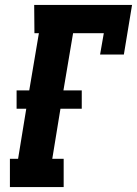

<svg xmlns="http://www.w3.org/2000/svg" viewBox="-20 -755 553 775"><path d="M20 0V-114H53L86 -316H47V-390H98L137 -621H119L118 -735H513L480 -535H384L399 -621H275L236 -390H310V-316H224L191 -114H237V0Z"/></svg>

Font: Iosevka Curly Slab Heavy
Style: Italic
Weight: 900
Italic angle: -9°
Monospace: yes
Designer: Belleve Invis
Foundry: Belleve Invis
Version: Version 22.1.2; ttfautohint (v1.8.4)